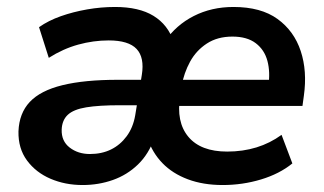

<svg xmlns="http://www.w3.org/2000/svg" viewBox="-20 -521 929 551"><path d="M217 10Q167 10 125 -8Q83 -26 57.5 -60.5Q32 -95 33 -144Q35 -196 65.5 -228.5Q96 -261 159 -276.5Q222 -292 318 -292H398L388 -219H324Q264 -219 227.5 -213Q191 -207 174.5 -191.5Q158 -176 157 -149Q156 -116 180 -97.5Q204 -79 238 -79Q272 -79 298.5 -92Q325 -105 343.5 -130Q362 -155 368 -190L387 -306Q395 -356 372 -380.5Q349 -405 292 -405Q248 -405 204.5 -393Q161 -381 120 -355L92 -443Q119 -462 154.5 -474.5Q190 -487 230 -494Q270 -501 310 -501Q379 -501 420.5 -475.5Q462 -450 478 -402H453Q485 -449 536 -475Q587 -501 650 -501Q729 -501 776.5 -466.5Q824 -432 843 -374.5Q862 -317 852 -246L848 -217H472L482 -292H769L750 -274Q756 -314 747.5 -346Q739 -378 714 -397Q689 -416 647 -416Q604 -416 573.5 -396Q543 -376 525.5 -344Q508 -312 501 -274L497 -245Q485 -171 520.5 -128.5Q556 -86 632 -86Q677 -86 716 -98Q755 -110 788 -134L819 -52Q782 -22 729 -6Q676 10 619 10Q563 10 519 -6.5Q475 -23 446 -53Q417 -83 403 -125H423Q407 -79 376 -49Q345 -19 304 -4.5Q263 10 217 10Z"/></svg>

Font: Nunito Sans 11pt
Style: Bold Italic
Weight: 700
Italic angle: -9°
Version: Version 3.101;gftools[0.9.27]